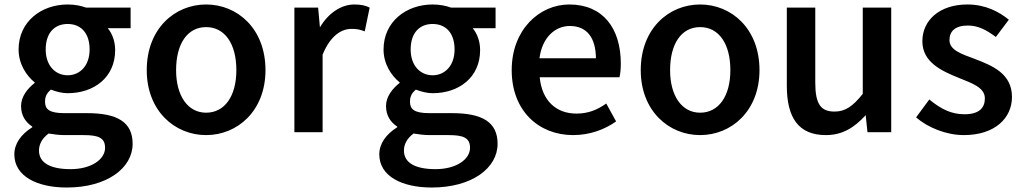

<svg xmlns="http://www.w3.org/2000/svg" viewBox="-20 -590 4571 857"><path d="M278 247C458 247 572 160 572 52C572 -45 504 -85 368 -85H267C199 -85 181 -103 181 -136C181 -162 191 -176 207 -190C233 -180 259 -174 282 -174C400 -174 494 -245 494 -366C494 -406 481 -440 461 -464H563V-556H364C343 -564 314 -570 282 -570C165 -570 63 -494 63 -369C63 -305 97 -253 135 -222V-220C103 -195 74 -159 74 -117C74 -73 95 -44 124 -25V-22C73 10 44 52 44 99C44 196 144 247 278 247ZM154 82C154 55 167 28 197 6C221 10 245 13 269 13H352C418 13 449 24 449 70C449 121 388 165 295 165C205 165 154 137 154 82ZM184 -369C184 -445 225 -483 282 -483C339 -483 380 -445 380 -369C380 -296 336 -254 282 -254C228 -254 184 -296 184 -369Z M900 13C1040 13 1165 -95 1165 -277C1165 -462 1040 -570 900 -570C760 -570 635 -462 635 -277C635 -95 760 13 900 13ZM766 -277C766 -394 816 -469 900 -469C984 -469 1035 -394 1035 -277C1035 -161 983 -87 900 -87C819 -87 766 -161 766 -277Z M1408 -468 1400 -556H1294V0H1420V-346C1455 -432 1505 -461 1548 -461C1573 -461 1584 -459 1608 -450L1630 -556C1613 -565 1592 -570 1562 -570C1503 -570 1446 -532 1408 -468Z M1907 247C2087 247 2201 160 2201 52C2201 -45 2133 -85 1997 -85H1896C1828 -85 1810 -103 1810 -136C1810 -162 1820 -176 1836 -190C1862 -180 1888 -174 1911 -174C2029 -174 2123 -245 2123 -366C2123 -406 2110 -440 2090 -464H2192V-556H1993C1972 -564 1943 -570 1911 -570C1794 -570 1692 -494 1692 -369C1692 -305 1726 -253 1764 -222V-220C1732 -195 1703 -159 1703 -117C1703 -73 1724 -44 1753 -25V-22C1702 10 1673 52 1673 99C1673 196 1773 247 1907 247ZM1783 82C1783 55 1796 28 1826 6C1850 10 1874 13 1898 13H1981C2047 13 2078 24 2078 70C2078 121 2017 165 1924 165C1834 165 1783 137 1783 82ZM1813 -369C1813 -445 1854 -483 1911 -483C1968 -483 2009 -445 2009 -369C2009 -296 1965 -254 1911 -254C1857 -254 1813 -296 1813 -369Z M2538 13C2613 13 2679 -12 2730 -48L2686 -128C2644 -98 2603 -83 2553 -83C2461 -83 2399 -142 2389 -245H2745C2749 -261 2751 -281 2751 -306C2751 -463 2672 -570 2521 -570C2388 -570 2264 -458 2264 -277C2264 -95 2385 13 2538 13ZM2640 -330H2388C2400 -424 2459 -474 2523 -474C2598 -474 2639 -424 2640 -330Z M3105 13C3245 13 3370 -95 3370 -277C3370 -462 3245 -570 3105 -570C2965 -570 2840 -462 2840 -277C2840 -95 2965 13 3105 13ZM2971 -277C2971 -394 3021 -469 3105 -469C3189 -469 3240 -394 3240 -277C3240 -161 3188 -87 3105 -87C3024 -87 2971 -161 2971 -277Z M3666 13C3741 13 3794 -21 3844 -76L3852 0H3958V-556H3831V-171C3786 -115 3753 -92 3705 -92C3644 -92 3619 -125 3619 -221V-556H3492V-207C3492 -65 3544 13 3666 13Z M4282 13C4422 13 4497 -64 4497 -157C4497 -262 4409 -297 4331 -327C4272 -349 4218 -366 4218 -411C4218 -450 4243 -476 4300 -476C4347 -476 4383 -456 4425 -425L4483 -502C4439 -538 4378 -570 4298 -570C4173 -570 4097 -499 4097 -406C4097 -311 4185 -273 4258 -243C4317 -219 4376 -200 4376 -151C4376 -108 4350 -80 4285 -80C4225 -80 4179 -104 4128 -146L4069 -66C4121 -21 4203 13 4282 13Z"/></svg>

Font: Bithumb Trading Sans Semibold
Style: Regular
Weight: 600
Designer: Ham Hyungwon
Foundry: Bithumb
Version: Version 0.500;FEAKit 1.0